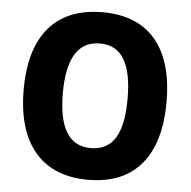

<svg xmlns="http://www.w3.org/2000/svg" viewBox="-52 -777 833 839"><g transform="rotate(5 364.0 -357.5)"><path d="M677 -358C677 -584 579 -725 365 -725C152 -725 50 -587 50 -359C50 -133 151 10 364 10C579 10 677 -133 677 -358ZM222 -358C222 -504 265 -588 365 -588C464 -588 506 -506 506 -358C506 -210 465 -129 364 -129C265 -129 222 -212 222 -358Z"/></g></svg>

Font: Noto Sans Gujarati UI SemiCondensed ExtraBold
Style: Regular
Weight: 800
Width: 4
Designer: Jelle Bosma - Monotype Design Team, Universal Thirst
Foundry: Monotype Imaging Inc.
Version: Version 2.106